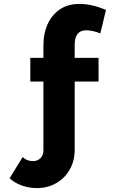

<svg xmlns="http://www.w3.org/2000/svg" viewBox="-20 -760 596 982"><path d="M169 202Q130 202 93.5 189.5Q57 177 29 152L96 43Q116 64 149 64Q172 64 187 49Q202 34 202 9V-343H135V-464H202V-525Q202 -623 252 -681.5Q302 -740 385 -740Q451 -740 522 -709L493 -589Q477 -596 457 -600.5Q437 -605 421 -605Q362 -605 362 -531V-464H484V-343H362V5Q362 63 336.5 107.5Q311 152 267 177Q223 202 169 202Z"/></svg>

Font: Raleway ExtraBold
Style: Regular
Weight: 800
Designer: Matt McInerney, Pablo Impallari, Rodrigo Fuenzalida
Foundry: Matt McInerney, Pablo Impallari, Rodrigo Fuenzalida
Version: Version 4.026